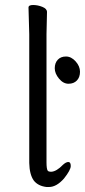

<svg xmlns="http://www.w3.org/2000/svg" viewBox="-20 -727 340 768"><path d="M171 -44Q175 -40 183 -40H185Q206 -41 232 -68Q244 -79 253.5 -79Q263 -79 263 -63Q263 -47 236 -13Q206 21 176 21H166Q132 17 115 -5Q98 -29 97 -75V-590L94 -697Q94 -707 112.5 -707Q131 -707 149.5 -699.5Q168 -692 168 -679L166 -590V-78Q166 -51 171 -44ZM300 -440Q300 -418 287.5 -405Q275 -392 254 -392Q233 -392 216 -412.5Q199 -433 199 -454Q199 -475 211 -488Q223 -501 244 -501Q265 -501 282.5 -481.5Q300 -462 300 -440Z"/></svg>

Font: LXGW WenKai
Style: Regular
Weight: 400
Designer: LXGW / Fontworks Inc.
Foundry: LXGW / Fontworks Inc.
Version: Version 1.520; June 14, 2025